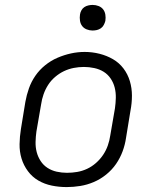

<svg xmlns="http://www.w3.org/2000/svg" viewBox="-20 -752 640 780"><path d="M251 8Q220 8 190.5 2Q161 -4 136 -18.5Q111 -33 93.5 -56.5Q76 -80 67.5 -108Q59 -136 59.5 -166.5Q60 -197 65 -228L83 -338Q88 -366 97.5 -393Q107 -420 123.5 -444Q140 -468 163.5 -487Q187 -506 214 -517.5Q241 -529 268.5 -535Q296 -541 324 -541Q355 -541 384.5 -533.5Q414 -526 439 -511.5Q464 -497 481.5 -474Q499 -451 507.5 -422.5Q516 -394 516 -363.5Q516 -333 510 -302L492 -192Q488 -164 478 -137Q468 -110 451.5 -86Q435 -62 411.5 -43Q388 -24 361 -12.5Q334 -1 306 3.5Q278 8 251 8ZM252 -50Q273 -50 293.5 -53.5Q314 -57 333.5 -66Q353 -75 370 -90Q387 -105 399 -123Q411 -141 418 -161Q425 -181 428 -202L447 -312Q450 -333 450.5 -354.5Q451 -376 446 -396Q441 -416 429.5 -433Q418 -450 401 -460.5Q384 -471 363 -475.5Q342 -480 321 -480Q300 -480 279.5 -476Q259 -472 240 -463Q221 -454 204 -439.5Q187 -425 175.5 -407Q164 -389 157 -369Q150 -349 147 -328L128 -218Q125 -197 124.5 -175.5Q124 -154 129 -134.5Q134 -115 145 -98Q156 -81 173 -70Q190 -59 210.5 -54.5Q231 -50 252 -50ZM356 -628Q344 -628 332.5 -632.5Q321 -637 314 -646Q307 -655 305 -667.5Q303 -680 305 -693Q306 -701 310.5 -709.5Q315 -718 322.5 -723Q330 -728 339 -730Q348 -732 356 -732Q369 -732 380.5 -727.5Q392 -723 399 -714Q406 -705 408 -692.5Q410 -680 408 -667Q406 -659 401.5 -650.5Q397 -642 389.5 -637Q382 -632 373.5 -630Q365 -628 356 -628Z"/></svg>

Font: Iosevka Curly Light Extended
Style: Italic
Weight: 300
Width: 7
Italic angle: -9°
Monospace: yes
Designer: Belleve Invis
Foundry: Belleve Invis
Version: Version 11.1.0; ttfautohint (v1.8.3)